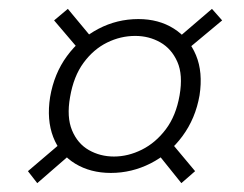

<svg xmlns="http://www.w3.org/2000/svg" viewBox="-20 -514 550 433"><path d="M230 -124Q184 -124 149.5 -145Q115 -166 100 -205Q85 -244 93 -295Q102 -348 131 -387.5Q160 -427 202 -449Q244 -471 292 -471Q338 -471 372 -449.5Q406 -428 422 -389.5Q438 -351 430 -299Q421 -247 391.5 -207Q362 -167 319.5 -145.5Q277 -124 230 -124ZM64 -101 43 -128 131 -203 147 -173ZM389 -101 332 -172 359 -201 420 -128ZM237 -161Q269 -161 300 -176.5Q331 -192 354 -222.5Q377 -253 385 -299Q393 -345 380 -374.5Q367 -404 341.5 -418.5Q316 -433 285 -433Q252 -433 221.5 -418Q191 -403 168.5 -372.5Q146 -342 138 -295Q130 -250 142.5 -220Q155 -190 180.5 -175.5Q206 -161 237 -161ZM165 -394 102 -468 133 -494 192 -423ZM391 -393 374 -422 458 -494 481 -468Z"/></svg>

Font: DM Sans 10pt ExtraLight
Style: Italic
Weight: 250
Italic angle: -10°
Version: Version 4.004;gftools[0.9.30]